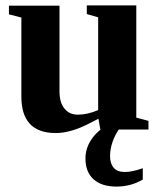

<svg xmlns="http://www.w3.org/2000/svg" viewBox="-20 -479 596 710"><path d="M344 -40 309 -22Q241 13 186 13Q59 13 59 -122V-414L13 -426V-458H200V-141Q200 -100 218 -78Q236 -55 268 -55Q304 -55 343 -72V-415L301 -427V-459H484V-44L529 -32V0H351ZM410 211H411Q356 211 326 184Q296 157 296 107Q296 73 314 43Q331 14 361 -6H423Q387 46 387 99Q387 126 401 142Q414 157 442 157Q469 157 508 143V185Q464 211 410 211Z"/></svg>

Font: Libra Serif Modern
Style: Bold
Weight: 700
Designer: Stefan Peev, Context Ltd
Foundry: Ascender Corporation
Version: Version 1.000